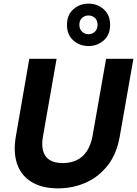

<svg xmlns="http://www.w3.org/2000/svg" viewBox="-20 -1023 753 1055"><path d="M299 12Q212 12 154.5 -22.5Q97 -57 74.5 -121Q52 -185 67 -273L141 -700H291L216 -273Q208 -228 216.5 -195Q225 -162 252 -144.5Q279 -127 326 -127Q369 -127 402.5 -143.5Q436 -160 457.5 -193Q479 -226 488 -273L563 -700H713L638 -273Q621 -176 571 -113Q521 -50 450.5 -19Q380 12 299 12ZM466 -770Q418 -770 383 -801Q348 -832 348 -886Q348 -941 383 -972Q418 -1003 466 -1003Q515 -1003 550 -972Q585 -941 585 -886Q585 -832 550 -801Q515 -770 466 -770ZM466 -835Q487 -835 501.5 -849Q516 -863 516 -887Q516 -911 501.5 -924.5Q487 -938 466 -938Q446 -938 431 -924.5Q416 -911 416 -887Q416 -863 431 -849Q446 -835 466 -835Z"/></svg>

Font: DM Sans 24pt Black
Style: Italic
Weight: 900
Italic angle: -10°
Designer: Colophon Foundry, Jonny Pinhorn
Foundry: Colophon Foundry
Version: Version 4.004;gftools[0.9.30]